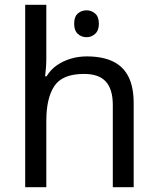

<svg xmlns="http://www.w3.org/2000/svg" viewBox="-20 -780 658 800"><path d="M341 -737Q361 -737 376.5 -723.5Q392 -710 392 -681Q392 -653 376.5 -639Q361 -625 341 -625Q319 -625 304 -639Q289 -653 289 -681Q289 -710 304 -723.5Q319 -737 341 -737ZM173 -537Q173 -518 171.5 -498Q170 -478 168 -462H174Q191 -490 217 -508Q243 -526 275 -535.5Q307 -545 341 -545Q406 -545 449.5 -524.5Q493 -504 515 -461Q537 -418 537 -349V0H450V-343Q450 -408 421 -440Q392 -472 330 -472Q240 -472 206.5 -421.5Q173 -371 173 -277V0H85V-760H173Z"/></svg>

Font: lmalayalam05
Style: Book
Weight: 400
Designer: Jelle Bosma - Monotype Design Team
Foundry: Monotype Imaging Inc.
Version: Version 2.003